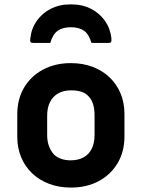

<svg xmlns="http://www.w3.org/2000/svg" viewBox="-20 -835 640 867"><path d="M300 -550Q354 -550 398.5 -533Q443 -516 475 -485.5Q507 -455 524.5 -413Q542 -371 542 -320V-219Q542 -151 511.5 -99Q481 -47 426.5 -17.5Q372 12 300 12Q246 12 201.5 -5Q157 -22 125 -52.5Q93 -83 75.5 -125Q58 -167 58 -218V-319Q58 -387 88.5 -439Q119 -491 174 -520.5Q229 -550 300 -550ZM301 -427Q267 -427 243 -413.5Q219 -400 206 -374.5Q193 -349 193 -313V-225Q193 -197 201 -175.5Q209 -154 223 -138Q236 -125 255.5 -118Q275 -111 299 -111Q333 -111 357.5 -124.5Q382 -138 394.5 -164Q407 -190 407 -225V-313Q407 -344 400 -365.5Q393 -387 379 -401Q366 -415 346.5 -421Q327 -427 301 -427ZM300 -712Q263 -712 240.5 -696Q218 -680 207 -641Q188 -641 169.5 -641Q151 -641 131 -641Q121 -641 118 -645Q115 -649 117 -663Q122 -707 146.5 -741.5Q171 -776 209.5 -795.5Q248 -815 293 -815H307Q352 -815 390.5 -795.5Q429 -776 453.5 -741.5Q478 -707 483 -663Q484 -649 481.5 -645Q479 -641 469 -641Q449 -641 430.5 -641Q412 -641 393 -641Q382 -680 359.5 -696Q337 -712 300 -712Z"/></svg>

Font: Recursive Monospace
Style: Bold
Weight: 700
Version: Version 1.047